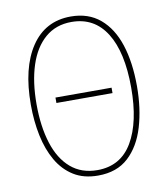

<svg xmlns="http://www.w3.org/2000/svg" viewBox="-82 -794 765 873"><g transform="rotate(-10 300.0 -357.0)"><path d="M301 10Q235 10 188.5 -19Q142 -48 112.5 -99Q83 -150 69 -217Q55 -284 55 -360Q55 -530 120 -627Q185 -724 303 -724Q384 -724 438 -678.5Q492 -633 518.5 -551.5Q545 -470 545 -360Q545 -257 520 -173Q495 -89 441.5 -39.5Q388 10 301 10ZM302 -15Q410 -15 464 -107Q518 -199 518 -358Q518 -522 462.5 -610.5Q407 -699 302 -699Q230 -699 180.5 -656.5Q131 -614 106 -537.5Q81 -461 81 -358Q81 -255 105.5 -177.5Q130 -100 179.5 -57.5Q229 -15 302 -15ZM171 -348V-373H430V-348Z"/></g></svg>

Font: Noto Sans Mono Thin
Style: Regular
Weight: 100
Designer: Monotype Design Team
Foundry: Monotype Imaging Inc.
Version: Version 2.014